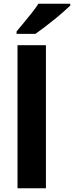

<svg xmlns="http://www.w3.org/2000/svg" viewBox="-20 -1000 393 1020"><path d="M224 0H73V-760H224ZM353 -970Q338 -956 315 -935.5Q292 -915 265 -893.5Q238 -872 212.5 -852.5Q187 -833 168 -820H68V-833Q84 -852 105.5 -878Q127 -904 148.5 -931Q170 -958 184 -980H353Z"/></svg>

Font: Noto Sans Lao UI
Style: Regular
Weight: 400
Designer: Monotype Design Team
Foundry: Monotype Imaging Inc.
Version: Version 2.000